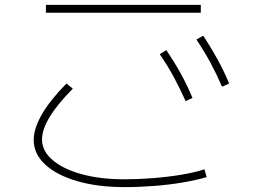

<svg xmlns="http://www.w3.org/2000/svg" viewBox="-20 -738 1040 786"><path d="M490 28Q380 28 296 3.5Q212 -21 165 -64.5Q118 -108 118 -165Q118 -212 151.5 -270Q185 -328 252 -396L278 -375Q152 -248 152 -167Q152 -120 195 -83Q238 -46 314 -25Q390 -4 490 -4Q547 -4 609 -9Q671 -14 726.5 -23.5Q782 -33 817 -45L826 -13Q790 -2 733.5 8Q677 18 613.5 23Q550 28 490 28ZM168 -686V-718H802V-686ZM740 -324Q717 -375 692 -421.5Q667 -468 634 -516L661 -533Q694 -484 720 -437Q746 -390 768 -337ZM889 -383Q867 -434 842 -480.5Q817 -527 784 -576L812 -592Q844 -543 870 -496Q896 -449 918 -396Z"/></svg>

Font: M PLUS 1 Code ExtraLight
Style: Regular
Weight: 250
Designer: Coji Morishita
Foundry: UNDERFOREST DESIGN
Version: Version 1.002